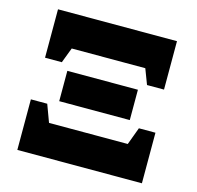

<svg xmlns="http://www.w3.org/2000/svg" viewBox="-98 -759 884 862"><g transform="rotate(15 344.0 -328.5)"><path d="M68 -432V-657H621V-432H542L515 -503H173L146 -432ZM180 -260V-401H508V-260ZM55 0V-235H131L161 -154H527L557 -235H634V0Z"/></g></svg>

Font: Piazzolla ExtraBold
Style: Regular
Weight: 800
Designer: Juan Pablo del Peral
Foundry: Huerta Tipografica
Version: Version 1.330